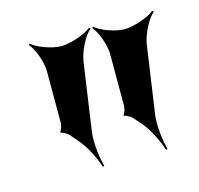

<svg xmlns="http://www.w3.org/2000/svg" viewBox="-62 -842 484 466"><g transform="rotate(-15 180.5 -608.5)"><path d="M281 -750C257 -750 220 -764 208 -776L205 -773C217 -761 231 -724 231 -701V-570C231 -565 227 -552 224 -550L225 -547C229 -548 241 -540 244 -537L262 -517C280 -496 296 -461 302 -441L306 -443C300 -463 295 -500 298 -528L323 -701C327 -726 345 -761 360 -773L357 -776C343 -764 305 -750 281 -750ZM122 -750C98 -750 61 -764 49 -776L46 -773C58 -761 72 -724 72 -701V-570C72 -565 68 -552 65 -550L66 -547C70 -548 82 -540 85 -537L102 -517C121 -496 137 -461 143 -441L147 -443C141 -463 136 -500 139 -528L164 -701C168 -726 186 -761 201 -773L198 -776C184 -764 146 -750 122 -750Z"/></g></svg>

Font: Asimov
Style: Edge
Weight: 500
Designer: Google
Version: Version 2.000980: 2014